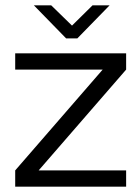

<svg xmlns="http://www.w3.org/2000/svg" viewBox="-20 -700 514 720"><path d="M37 -500V-439H365L37 -61V0H453V-61H125L453 -439V-500ZM107 -680 228 -556H270L391 -680H327L250 -604L172 -680Z"/></svg>

Font: LT Wave Text Light
Style: Regular
Weight: 300
Designer: Daniel Lyons
Version: Version 2.5 (Glyphs App)